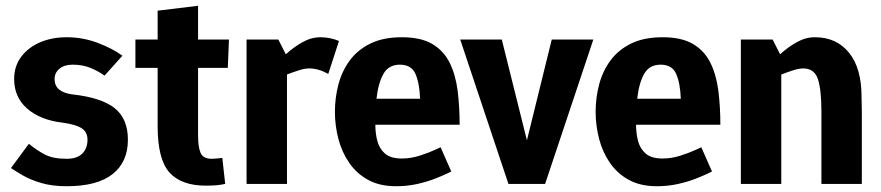

<svg xmlns="http://www.w3.org/2000/svg" viewBox="-20 -637 3053 665"><path d="M18 -55 80 -139Q108 -116 136 -101.5Q164 -87 211 -87Q247 -87 265 -105Q283 -123 283 -153Q283 -180 262.5 -193Q242 -206 198 -212Q120 -221 74.5 -260.5Q29 -300 29 -363Q29 -408 53.5 -440.5Q78 -473 119 -490.5Q160 -508 211 -508Q267 -508 318.5 -488.5Q370 -469 404 -444L342 -375Q320 -391 293 -402Q266 -413 231 -413Q203 -413 186 -399Q169 -385 169 -363Q169 -318 231 -310Q331 -299 377 -262.5Q423 -226 423 -153Q423 -76 370 -34Q317 8 211 8Q161 8 123.5 -3Q86 -14 60 -29Q34 -44 18 -55Z M750 -90 760 0Q746 3 731 4.5Q716 6 693 6Q608 6 567 -39.5Q526 -85 526 -200V-402H449V-500H526V-600L666 -617V-500H773L769 -402H666V-167Q666 -129 674.5 -108Q683 -87 713 -87Q722 -87 730.5 -88Q739 -89 750 -90Z M1117 -381Q1083 -400 1051 -400Q1035 -400 1015 -393.5Q995 -387 974 -379V0H834V-500H944L970 -449Q996 -473 1027 -490.5Q1058 -508 1090 -508H1091Q1107 -508 1124 -504.5Q1141 -501 1154 -495Z M1352 8Q1295 8 1255 -14Q1215 -36 1189.5 -73Q1164 -110 1152 -156Q1140 -202 1140 -250Q1140 -298 1152 -344Q1164 -390 1191 -427Q1218 -464 1262.5 -486Q1307 -508 1372 -508Q1438 -508 1477.5 -484.5Q1517 -461 1537.5 -419.5Q1558 -378 1565 -323Q1572 -268 1572 -205H1280Q1280 -175 1287 -148.5Q1294 -122 1313.5 -105Q1333 -88 1372 -88Q1403 -88 1434 -98Q1465 -108 1485.5 -117.5Q1506 -127 1506 -127L1543 -43Q1543 -43 1527.5 -35.5Q1512 -28 1485 -17.5Q1458 -7 1424 0.5Q1390 8 1352 8ZM1365 -413Q1326 -413 1308 -381Q1290 -349 1284 -295H1435Q1433 -349 1419 -381Q1405 -413 1365 -413Z M1718 -500 1805 -151 1891 -500H2035L1868 0H1741L1574 -500Z M2255 8Q2198 8 2158 -14Q2118 -36 2092.5 -73Q2067 -110 2055 -156Q2043 -202 2043 -250Q2043 -298 2055 -344Q2067 -390 2094 -427Q2121 -464 2165.5 -486Q2210 -508 2275 -508Q2341 -508 2380.5 -484.5Q2420 -461 2440.5 -419.5Q2461 -378 2468 -323Q2475 -268 2475 -205H2183Q2183 -175 2190 -148.5Q2197 -122 2216.5 -105Q2236 -88 2275 -88Q2306 -88 2337 -98Q2368 -108 2388.5 -117.5Q2409 -127 2409 -127L2446 -43Q2446 -43 2430.5 -35.5Q2415 -28 2388 -17.5Q2361 -7 2327 0.5Q2293 8 2255 8ZM2268 -413Q2229 -413 2211 -381Q2193 -349 2187 -295H2338Q2336 -349 2322 -381Q2308 -413 2268 -413Z M2965 0H2825V-250Q2825 -328 2812.5 -364Q2800 -400 2762 -400Q2747 -400 2727 -393.5Q2707 -387 2686 -379V0H2546V-500H2656L2682 -449Q2708 -473 2739 -490.5Q2770 -508 2802 -508H2803Q2877 -508 2920.5 -454.5Q2964 -401 2964 -302L2965 -250Z"/></svg>

Font: Epunda Sans
Style: Bold
Weight: 700
Designer: Simon Atzbach
Foundry: typofactur
Version: Version 2.204; ttfautohint (v1.8.4.7-5d5b)